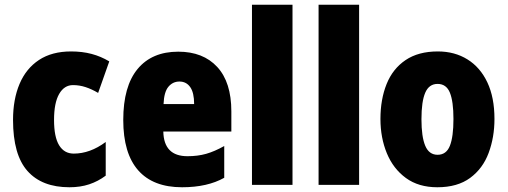

<svg xmlns="http://www.w3.org/2000/svg" viewBox="-20 -780 2142 810"><path d="M273 10Q157 10 96 -58.5Q35 -127 35 -274Q35 -361 62.5 -426Q90 -491 144.5 -527Q199 -563 280 -563Q327 -563 366.5 -552.5Q406 -542 441 -521L394 -388Q367 -404 341 -412.5Q315 -421 288 -421Q251 -421 229.5 -383.5Q208 -346 208 -274Q208 -202 229.5 -167Q251 -132 291 -132Q360 -132 426 -181V-39Q394 -15 356.5 -2.5Q319 10 273 10Z M732 -562Q837 -562 896.5 -497.5Q956 -433 956 -310V-225H669Q671 -121 771 -121Q814 -121 849.5 -131Q885 -141 926 -164V-30Q855 10 748 10Q626 10 563 -61.5Q500 -133 500 -274Q500 -416 560.5 -489Q621 -562 732 -562ZM737 -436Q709 -436 690.5 -414Q672 -392 670 -341H799Q799 -389 782.5 -412.5Q766 -436 737 -436Z M1214 0H1043V-760H1214Z M1495 0H1324V-760H1495Z M2066 -278Q2066 -201 2041.5 -135Q2017 -69 1963.5 -29.5Q1910 10 1825 10Q1746 10 1692.5 -29Q1639 -68 1612 -133.5Q1585 -199 1585 -278Q1585 -361 1611 -425.5Q1637 -490 1691 -526.5Q1745 -563 1827 -563Q1898 -563 1952 -529.5Q2006 -496 2036 -432.5Q2066 -369 2066 -278ZM1758 -277Q1758 -203 1774 -165Q1790 -127 1826 -127Q1863 -127 1878 -165Q1893 -203 1893 -278Q1893 -352 1878 -389Q1863 -426 1826 -426Q1790 -426 1774 -389Q1758 -352 1758 -277Z"/></svg>

Font: Noto Sans Kannada Condensed Black
Style: Regular
Weight: 900
Width: 3
Designer: Jelle Bosma - Monotype Design Team
Foundry: Monotype Imaging Inc.
Version: Version 2.005; ttfautohint (v1.8.4.7-5d5b)